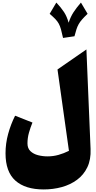

<svg xmlns="http://www.w3.org/2000/svg" viewBox="-20 -1214 754 1508"><path d="M564.9 -929.2 475.1 -916Q466.3 -957 459 -983.2Q451.7 -1009.3 441.7 -1027.8Q431.6 -1046.4 414.8 -1064Q397.9 -1081.5 370.1 -1105.5L422.4 -1193.8Q460.4 -1153.8 482.9 -1119.1Q505.4 -1084.5 519 -1035.6Q534.2 -1081.5 556.4 -1116.2Q578.6 -1150.9 615.7 -1193.8L668 -1105.5Q641.1 -1080.1 624.5 -1061Q607.9 -1042 597.7 -1023.7Q587.4 -1005.4 580.3 -983.2Q573.2 -960.9 564.9 -929.2ZM658.7 -825.7 691.4 -43.5Q694.8 39.6 666 99.6Q637.2 159.7 585 198.2Q532.7 236.8 465.1 255.4Q397.5 273.9 323.2 273.9Q178.7 273.9 101.1 204.8Q23.4 135.7 23.4 -9.8Q23.4 -86.9 43.9 -162.1Q64.5 -237.3 98.6 -305.2L234.9 -251.5Q218.8 -211.9 207.3 -171.4Q195.8 -130.9 195.8 -87.4Q195.8 -48.8 219.2 -26.6Q242.7 -4.4 278.8 4.9Q314.9 14.2 353 14.2Q397.9 14.2 439.7 2.4Q481.4 -9.3 521.5 -29.3L431.6 -668.5Z"/></svg>

Font: Pinar DS1 Black
Style: Regular
Weight: 900
Designer: Amin Abedi
Version: Version 3.000